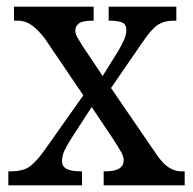

<svg xmlns="http://www.w3.org/2000/svg" viewBox="-20 -556 578 576"><path d="M5 0V-42H13Q47 -42 67 -55Q87 -68 114 -106L230 -270L114 -441Q94 -467 75 -480.5Q56 -494 34 -494H22V-536H261V-494H258Q227 -494 216.5 -485.5Q206 -477 206 -465Q206 -455 211.5 -445Q217 -435 227 -419L288 -328L336 -405Q346 -423 352.5 -437.5Q359 -452 359 -466Q359 -484 345 -489Q331 -494 309 -494H306V-536H509V-494H501Q474 -494 455 -482.5Q436 -471 408 -430L313 -292L448 -95Q468 -65 486.5 -53.5Q505 -42 522 -42H534V0H291V-42H296Q351 -42 351 -75Q351 -86 344 -99Q337 -112 316 -144L255 -235L191 -136Q182 -122 174 -105.5Q166 -89 166 -73Q166 -57 179.5 -49.5Q193 -42 223 -42H226V0Z"/></svg>

Font: Noto Serif Lao SemCond
Style: Regular
Weight: 400
Width: 4
Designer: Monotype Design Team
Foundry: Monotype Imaging Inc.
Version: Version 2.004; ttfautohint (v1.8.4.7-5d5b)